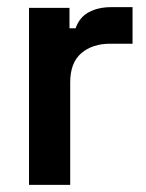

<svg xmlns="http://www.w3.org/2000/svg" viewBox="-20 -516 407 536"><path d="M61 0V-494H174V-437H191Q202 -468 228 -482Q254 -496 290 -496H350V-394H288Q238 -394 207 -367.5Q176 -341 176 -286V0Z"/></svg>

Font: Space Grotesk Frontify SemiBold
Style: Regular
Weight: 600
Designer: Florian Karsten
Version: Version 2.000